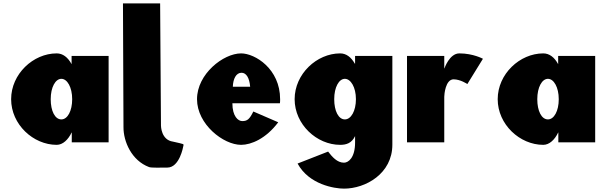

<svg xmlns="http://www.w3.org/2000/svg" viewBox="-20 -845 3600 1140"><path d="M46.1 -256C46.1 -106 177.4 15 316.5 15C353.4 15 385 -16 405.1 -58H406.1V0H624.9V-513H405.1V-464C382.9 -505 352.9 -528 316.5 -528C177.4 -528 46.1 -406 46.1 -256ZM281.1 -256C281.1 -327 309.1 -377 344.4 -377C379.2 -377 408.6 -327 408.6 -256C408.6 -186 380.8 -136 344.4 -136C306.4 -136 281.1 -186 281.1 -256Z M710.1 -825 713.2 -90C712.6 -4.6 761.6 108.4 865.1 147C879.3 152.3 933.9 150 973.9 150C1046.2 149.7 1067.6 26 1067.6 26C1071.2 7 1079.5 13 1007.5 -4C935.8 -13.7 935.8 -99 935.8 -99L930.8 -825Z M1642 -232C1643.2 -238 1643.2 -249 1643.2 -256C1643.2 -436 1494.5 -528 1411.5 -528C1306.4 -528 1149.8 -406 1149.8 -256C1149.8 -107 1306.4 15 1411.5 15C1471.6 15 1559.5 -22 1632 -119L1484.2 -183C1461.6 -137 1448.4 -126 1418.3 -126C1394.6 -126 1359.8 -153 1359.8 -232ZM1362.4 -330C1364 -377 1381.9 -413 1414.1 -413C1441.5 -413 1461 -384 1465.3 -330Z M1746.9 126C1814.4 251 1966 275 2022.4 275C2150.8 275 2309.6 186 2309.6 14V-513H2088.3V-467H2086.8C2064.6 -506 2035.6 -528 1999.7 -528C1860.7 -528 1729.4 -406 1729.4 -256C1729.4 -106 1860.7 15 1999.7 15C2036.7 15 2068.3 5 2088.3 -37V1C2088.3 92 2048.3 121 2022.4 121C1981.8 121 1951.9 86 1928.2 55ZM1964.4 -256C1964.4 -327 1992.4 -377 2027.7 -377C2062.5 -377 2093.3 -327 2093.3 -256C2093.3 -186 2064.1 -136 2027.7 -136C1989.7 -136 1964.4 -186 1964.4 -256Z M2396.6 0H2617.8V-270C2617.8 -283 2624.7 -374 2673.2 -374C2713.7 -374 2754.9 -346 2754.9 -346L2847.4 -496C2847.4 -496 2789.9 -528 2707.4 -528C2648.4 -528 2618.9 -439 2618.9 -439H2617.8V-513H2396.6Z M2935.1 -256C2935.1 -106 3066.4 15 3205.5 15C3242.4 15 3274 -16 3294.1 -58H3295.1V0H3513.9V-513H3294.1V-464C3271.9 -505 3241.9 -528 3205.5 -528C3066.4 -528 2935.1 -406 2935.1 -256ZM3170.1 -256C3170.1 -327 3198.1 -377 3233.4 -377C3268.2 -377 3297.6 -327 3297.6 -256C3297.6 -186 3269.8 -136 3233.4 -136C3195.4 -136 3170.1 -186 3170.1 -256Z"/></svg>

Font: Blink
Style: Wide
Weight: 400
Designer: Mew Too
Foundry: Cannot Into Space Fonts
Version: Version 001.000